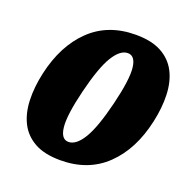

<svg xmlns="http://www.w3.org/2000/svg" viewBox="-128 -830 937 960"><g transform="rotate(20 340.5 -350.5)"><path d="M435.5 -710Q519.5 -710 572.5 -680.8Q625.5 -651.5 651.8 -600Q678 -548.5 680.5 -480Q683 -411.5 665.5 -332.5Q630.5 -173.5 535.5 -82.2Q440.5 9 293 9Q209 9 156 -20.2Q103 -49.5 76.8 -101Q50.5 -152.5 48 -221.2Q45.5 -290 63 -368.5Q98.5 -527.5 193.2 -618.8Q288 -710 435.5 -710ZM448 -349.5Q481.5 -486.5 475 -548.2Q468.5 -610 428.5 -610Q388 -610 351.2 -550Q314.5 -490 280.5 -351.5Q247 -214.5 253.8 -152.8Q260.5 -91 300 -91Q340.5 -91 377.2 -151Q414 -211 448 -349.5Z"/></g></svg>

Font: Fraunces 144pt S100 Black
Style: Italic
Weight: 900
Italic angle: -16°
Version: Version 1.000; ttfautohint (v1.8.3)